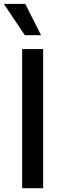

<svg xmlns="http://www.w3.org/2000/svg" viewBox="-36 -984 326 1004"><path d="M189.6 -727.3V0H79.9V-727.3ZM93.8 -800.1 -16 -963.8H95.9L178.6 -800.1Z"/></svg>

Font: Inter P Medium
Style: Regular
Weight: 500
Designer: Rasmus Andersson
Foundry: rsms
Version: Version 3.018;git-588b23468